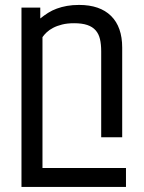

<svg xmlns="http://www.w3.org/2000/svg" viewBox="-20 -549 575 768"><path d="M141.1 -518.6V-475.1Q156.2 -487.3 172.4 -497.6Q188.5 -507.8 207.3 -514.6Q226.1 -521.5 248 -525.4Q270 -529.3 296.4 -529.3Q379.4 -529.3 424.1 -485.4Q468.8 -441.4 468.8 -358.4V0H384.8V-343.3Q384.8 -371.6 379.9 -392.6Q375 -413.6 362.5 -427.7Q350.1 -441.9 329.1 -449Q308.1 -456.1 276.4 -456.1Q249 -456.1 228.5 -450.9Q208 -445.8 192.6 -437.7Q177.2 -429.7 166.7 -419.7Q156.2 -409.7 149.9 -400.4V123H483.9V198.7H65.9V-518.6Z"/></svg>

Font: Arian AMU
Style: Regular
Weight: 400
Designer: Ruben Hakobyan (Tarumian)
Foundry: Ruben Hakobyan (Tarumian)
Version: Version 4.003